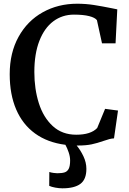

<svg xmlns="http://www.w3.org/2000/svg" viewBox="-20 -771 692 1032"><path d="M535.6 -13.2Q502.4 -1.5 472.2 4.9Q441.9 11.2 397.5 11.2H392.1Q412.6 35.6 428.5 69.1Q444.3 102.5 444.3 136.7Q444.3 193.4 412.1 217.3Q379.9 241.2 315.4 241.2H314.9Q297.9 241.2 277.6 237.5Q257.3 233.9 244.6 228L245.1 153.3Q254.4 156.7 267.1 158.4Q279.8 160.2 287.1 160.2H287.6Q313 160.2 327.4 155.5Q341.8 150.9 349.4 136Q356.9 121.1 356.9 91.3Q356.9 70.8 349.1 47.9Q341.3 24.9 331.5 7.3Q235.4 -4.9 168.5 -53.5Q101.6 -102.1 66.9 -182.9Q32.2 -263.7 32.2 -372.1Q32.2 -487.3 79.8 -573.2Q127.4 -659.2 210 -705.1Q292.5 -751 394.5 -751Q441.4 -751 485.1 -744.1Q528.8 -737.3 584 -726.1L610.4 -720.7L601.1 -538.1H528.3L501 -662.6Q490.7 -676.3 459.5 -684.3Q428.2 -692.4 377.4 -692.4Q314.9 -692.4 266.8 -656.7Q218.8 -621.1 191.7 -551.5Q164.6 -481.9 164.6 -383.8Q164.6 -293 188.7 -216.6Q212.9 -140.1 263.4 -93.5Q314 -46.9 389.6 -46.9Q468.3 -46.9 502.4 -83L544.9 -186L614.3 -176.8L592.8 -27.3Q579.6 -26.4 567.4 -23.2Q555.2 -20 535.6 -13.2Z"/></svg>

Font: Merriweather
Style: Regular
Weight: 400
Designer: Eben Sorkin
Foundry: Eben Sorkin
Version: Version 1.584; ttfautohint (v1.6)